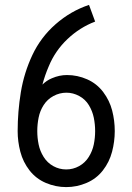

<svg xmlns="http://www.w3.org/2000/svg" viewBox="-20 -755 540 783"><path d="M250 8Q207 8 167 -9Q127 -26 100.5 -60Q74 -94 63 -136Q52 -178 52 -220Q52 -300 65 -379Q78 -458 112 -530.5Q146 -603 207 -656.5Q268 -710 343 -735L368 -667Q305 -643 255 -595.5Q205 -548 179 -485Q163 -448 153 -410Q170 -427 192 -436Q222 -449 253 -449Q296 -449 335.5 -431.5Q375 -414 401 -379.5Q427 -345 437.5 -304Q448 -263 448 -220.5Q448 -178 437 -136Q426 -94 399.5 -60Q373 -26 333 -9Q293 8 250 8ZM250 -64Q278 -64 302.5 -77.5Q327 -91 342 -115Q357 -139 362.5 -166Q368 -193 368 -220.5Q368 -248 362.5 -275Q357 -302 342.5 -326Q328 -350 303 -363.5Q278 -377 251 -377Q223 -377 198 -363.5Q173 -350 158 -326.5Q143 -303 137.5 -275.5Q132 -248 132 -220.5Q132 -193 137.5 -166Q143 -139 158 -115Q173 -91 197.5 -77.5Q222 -64 250 -64Z"/></svg>

Font: Iosevka SS08
Style: Regular
Weight: 400
Monospace: yes
Designer: Belleve Invis
Foundry: Belleve Invis
Version: 2.1.0; ttfautohint (v1.8.2)